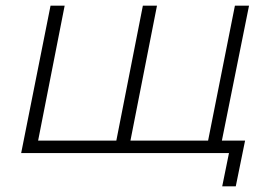

<svg xmlns="http://www.w3.org/2000/svg" viewBox="-20 -542 973 680"><path d="M862 -522 757 0H55L159 -522H209L115 -44H392L486 -522H536L442 -44H717L812 -522ZM848 -44 815 118H767L791 0H703L712 -44Z"/></svg>

Font: Montserrat Alternates Light
Style: Italic
Weight: 300
Italic angle: -11.3°
Designer: Julieta Ulanovsky
Foundry: Julieta Ulanovsky
Version: Version 7.200